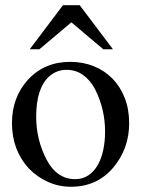

<svg xmlns="http://www.w3.org/2000/svg" viewBox="-20 -693 540 728"><path d="M92.8 -506.3 218.8 -673.3H282.2L408.2 -506.3H371.6L250.5 -608.4Q220.2 -583 189.9 -557.1Q159.7 -531.2 129.4 -506.3ZM166 -402.8Q117.2 -358.4 117.2 -250Q117.2 -164.1 156.2 -88.4Q195.3 -13.7 265.1 -13.7Q292.5 -13.7 313.7 -27.3Q335 -41 349.4 -65.2Q363.8 -89.4 371.1 -122.6Q378.4 -155.8 378.4 -194.8Q378.4 -236.8 368.9 -276.9Q359.4 -316.9 340.8 -354Q322.3 -389.2 294.9 -408.7Q267.6 -428.2 232.4 -428.2Q194.3 -428.2 166 -402.8ZM246.1 -458.5Q294.4 -458.5 335.2 -442.1Q376 -425.8 406 -395.3Q436 -364.7 452.9 -321.8Q469.7 -278.8 469.7 -225.6Q469.7 -128.9 408.7 -56.6Q347.2 15.1 249 15.1Q203.1 15.1 162.6 -2.9Q122.1 -21 89.8 -53.7Q58.1 -87.9 41.7 -131.3Q25.4 -174.8 25.4 -226.6Q25.4 -324.2 86.4 -391.1Q148.9 -458.5 246.1 -458.5Z"/></svg>

Font: Dima Niloofar
Style: Regular
Weight: 400
Designer: R.Balvardi
Foundry: Dima Software Group
Version: Version 3.00;November 13, 2018;FontCreator 11.5.0.2427 64-bi